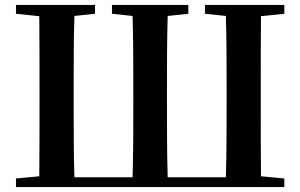

<svg xmlns="http://www.w3.org/2000/svg" viewBox="-20 -762 1223 782"><path d="M1138 -706V-742H815V-706L900 -697C903 -597 903 -495 903 -394V-346C903 -243 903 -140 900 -40H663C660 -141 660 -244 660 -353V-392C660 -495 660 -596 663 -697L747 -706V-742H436V-706L520 -697C523 -598 523 -496 523 -392V-353C523 -244 523 -141 520 -40H283C280 -140 280 -243 280 -346V-394C280 -495 280 -597 283 -697L367 -706V-742H45V-706L140 -696C141 -597 141 -496 141 -395V-346C141 -246 141 -144 140 -44L45 -35V0H1138V-35L1043 -44C1042 -144 1042 -246 1042 -346V-395C1042 -496 1042 -597 1043 -696Z"/></svg>

Font: Source Han Serif
Style: Bold
Weight: 700
Designer: Ryoko NISHIZUKA 西塚涼子 (kana & ideographs); Frank Grießhammer (Latin, Greek & Cyrillic); Wenlong ZHANG 张文龙 (bopomofo); San
Foundry: Adobe Systems Incorporated
Version: Version 1.001;PS 1.001;hotconv 16.6.54;makeotf.lib2.5.65590